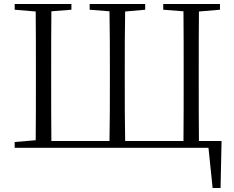

<svg xmlns="http://www.w3.org/2000/svg" viewBox="-20 -745 1178 968"><path d="M54 0H1031L1052 203H1092L1097 -34H983C982 -134 982 -234 982 -342V-388C982 -490 982 -589 983 -687L1089 -696V-725H803V-696L905 -688C906 -590 906 -490 906 -388V-342C906 -234 906 -133 905 -34H611C609 -133 609 -234 609 -342V-388C609 -490 609 -590 611 -687L712 -696V-725H432V-696L532 -688C534 -590 534 -490 534 -388V-342C534 -234 534 -134 532 -34H239C238 -133 238 -234 238 -342V-388C238 -491 238 -590 239 -688L340 -696V-725H54V-696L160 -687C161 -590 161 -490 161 -388V-342C161 -236 161 -137 160 -38L54 -29Z"/></svg>

Font: Noto Serif CJK TC Light
Style: Regular
Weight: 300
Designer: Ryoko NISHIZUKA 西塚涼子 (kana & ideographs); Frank Grießhammer (Latin, Greek & Cyrillic); Wenlong ZHANG 张文龙 (bopomofo); San
Foundry: Adobe
Version: Version 2.001;hotconv 1.1.0;makeotfexe 2.6.0